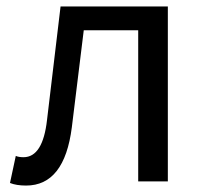

<svg xmlns="http://www.w3.org/2000/svg" viewBox="-20 -563 632 596"><path d="M61 13Q31 13 11 5L29 -79Q38 -75 53 -75Q113 -75 126 -191L168 -543H501V0H409V-469H240L203 -168Q180 13 61 13Z"/></svg>

Font: Source Han Sans & Saira Hybrid
Style: Regular
Weight: 400
Designer: Ryoko NISHIZUKA 西塚涼子 (kana & ideographs); Paul D. Hunt (Latin, Greek & Cyrillic); Wenlong ZHANG 张文龙 (bopomofo); Sandoll 
Foundry: Adobe Systems Incorporated
Version: Version 1.00;August 2, 2021;FontCreator 13.0.0.2675 64-bit